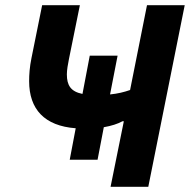

<svg xmlns="http://www.w3.org/2000/svg" viewBox="-20 -718 730 738"><path d="M405 0H550L690 -698H545L480 -372C457 -364 433 -358 403 -355L432 -504H325L297 -357C252 -366 237 -390 237 -432C237 -449 241 -471 245 -491L287 -698H142L101 -495C94 -461 92 -432 92 -406C92 -298 151 -234 271 -225L248 -104H355L379 -229C408 -234 433 -242 451 -252H456Z"/></svg>

Font: Braiins Sans
Style: Bold Italic
Weight: 700
Italic angle: -11.31°
Designer: Mike Abbink, Paul van der Laan, Pieter van Rosmalen, Jiri Chlebus, Lubos Buracinsky
Foundry: Bold Monday, Sudetype
Version: Version 1.000;hotconv 1.0.109;makeotfexe 2.5.65596